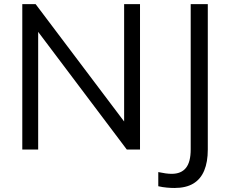

<svg xmlns="http://www.w3.org/2000/svg" viewBox="-20 -725 1116 931"><path d="M88.1 0V-705H152.7L605.2 -105H581.9V-705H658.9V0H594.8L142.8 -600H165.1V0ZM825.9 186.5Q809.4 186.5 789.1 184.7Q768.8 183 747.5 178V109.4Q766.5 113.4 782.9 115.7Q799.3 117.9 812.4 117.9Q858.4 117.9 881.5 89.3Q904.7 60.7 904.7 -0.9V-705H987.6V0.2Q987.6 60.5 970.2 102.1Q952.9 143.8 917.3 165.1Q881.7 186.5 825.9 186.5Z"/></svg>

Font: Mulish ExtraLight
Style: Regular
Weight: 200
Designer: Vernon Adams
Foundry: Vernon Adams
Version: Version 3.603